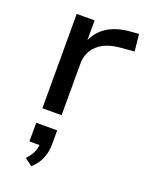

<svg xmlns="http://www.w3.org/2000/svg" viewBox="-147 -579 727 939"><g transform="rotate(20 216.0 -109.0)"><path d="M90 0V-491H183V-373H177Q198 -432 247 -463.5Q296 -495 369 -500L410 -503L419 -415L349 -409Q272 -403 231 -365Q190 -327 190 -268V0ZM136 285 97 256Q120 232 129.5 209Q139 186 139 160L160 174H86V77H195V147Q195 189 181 223Q167 257 136 285Z"/></g></svg>

Font: Nunito Sans 10pt SemiExpanded Medium
Style: Regular
Weight: 500
Width: 6
Designer: Vernon Adams
Foundry: Vernon Adams
Version: Version 3.101;gftools[0.9.27]